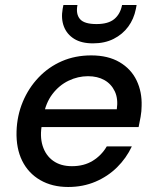

<svg xmlns="http://www.w3.org/2000/svg" viewBox="-20 -734 621 766"><path d="M252 12Q188 12 140.5 -15.5Q93 -43 68.5 -92.5Q44 -142 46 -210Q48 -273 71 -328Q94 -383 134 -425Q174 -467 227 -490Q280 -513 344 -513Q411 -513 457 -486Q503 -459 525 -413Q547 -367 545 -311Q545 -291 541 -268Q537 -245 533 -227H121L133 -298H446Q452 -340 438 -369.5Q424 -399 396.5 -414.5Q369 -430 331 -430Q291 -430 253.5 -412Q216 -394 189 -358.5Q162 -323 153 -270L148 -241Q138 -191 150 -152.5Q162 -114 192 -92.5Q222 -71 267 -71Q315 -71 350 -92.5Q385 -114 406 -150H506Q484 -103 447 -66.5Q410 -30 360.5 -9Q311 12 252 12ZM351 -561Q305 -561 276 -579Q247 -597 235 -628Q223 -659 230 -699L233 -714H289Q282 -678 299 -658Q316 -638 365 -638Q412 -638 436 -658Q460 -678 467 -714H525L522 -698Q514 -658 491.5 -627.5Q469 -597 433.5 -579Q398 -561 351 -561Z"/></svg>

Font: DM Sans 17pt Medium
Style: Italic
Weight: 500
Italic angle: -10°
Version: Version 4.004;gftools[0.9.30]